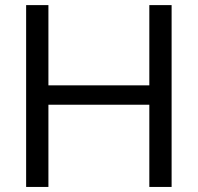

<svg xmlns="http://www.w3.org/2000/svg" viewBox="-20 -739 782 759"><path d="M171.4 -401.6H570.3V-718.8H658.4V0H570.3V-325H171.4V0H83.3V-718.8H171.4Z"/></svg>

Font: Min Sans VF VF
Style: Regular
Weight: 400
Designer: Jinseong-Kim, NotoSansCJK, Nunito
Foundry: Jinseong-Kim
Version: Version 1.420;Glyphs 3.1.2 (3151)